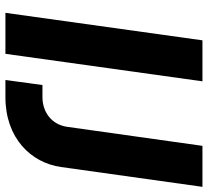

<svg xmlns="http://www.w3.org/2000/svg" viewBox="-50 -736 785 726"><g transform="rotate(90 343.0 -372.5)"><path d="M183 0 287 -745H132L28 0ZM347 0C502 0 595 -97 611 -210L686 -745H531L459 -233C451 -177 406 -140 346 -140H301L282 0Z"/></g></svg>

Font: Plus Jakarta Sans ExtraBold
Style: Italic
Weight: 800
Italic angle: -8°
Designer: Gumpita Rahayu
Foundry: Tokotype
Version: Version 2.071;gftools[0.9.30]